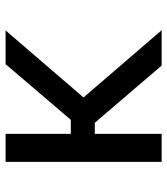

<svg xmlns="http://www.w3.org/2000/svg" viewBox="23 -608 585 671"><g transform="rotate(-90 315.5 -272.5)"><path d="M183.2 -545.5V-317.5H232.2L426.8 -545.5H544.7L310.4 -273.1L545.5 0H421.9L221.9 -233.7H183.2V0H85.2V-545.5Z"/></g></svg>

Font: Inter Alia
Style: Regular
Weight: 400
Designer: Rasmus Andersson (Latin, Greek, Cyrillic etc.) and Evan from Shavian.info (Shavian, old style figures)
Foundry: Shavian.info
Version: Version 0.001;git-37ab20767